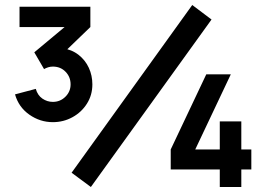

<svg xmlns="http://www.w3.org/2000/svg" viewBox="-20 -747 1084 767"><path d="M191 -259Q140 -259 97.2 -289Q54.5 -319 40 -370L123 -392Q130 -366.5 149.2 -353.2Q168.5 -340 191 -340Q220.5 -340 241.2 -360.5Q262 -381 262 -410Q262 -439.5 242 -460.2Q222 -481 191 -481Q181.5 -481 172.5 -478.2Q163.5 -475.5 156 -471L117 -538L261 -658L268 -639H58V-720H341V-639L229 -531L228 -555Q267 -549 294 -527.8Q321 -506.5 335 -475.8Q349 -445 349 -410Q349 -367 327.2 -332.8Q305.5 -298.5 269.5 -278.8Q233.5 -259 191 -259ZM858 0V-70H662V-150L804 -450H902L760 -150H858V-262H944V-150H984V-70H944V0ZM343 0 266 -57 748 -727 825 -669Z"/></svg>

Font: Manrope ExtraLight ExtraBold
Style: Regular
Weight: 800
Version: Version 4.504